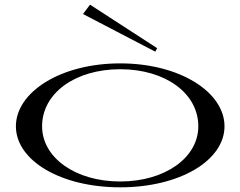

<svg xmlns="http://www.w3.org/2000/svg" viewBox="-20 -786 1028 821"><path d="M494 15C749 15 940 -100 940 -246C940 -392 749 -515 494 -515C239 -515 48 -392 48 -246C48 -100 239 15 494 15ZM494 -10C302 -10 160 -112 160 -246C160 -388 302 -490 494 -490C686 -490 828 -388 828 -246C828 -112 686 -10 494 -10ZM335 -726 644 -565 652 -580 365 -766Z"/></svg>

Font: Sprat Extended
Style: Regular
Weight: 400
Width: 9
Designer: Ethan Nakache
Foundry: Collletttivo
Version: Version 2.000;Glyphs 3.2 (3217)